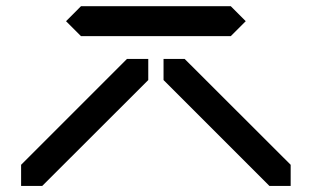

<svg xmlns="http://www.w3.org/2000/svg" viewBox="-20 -655 1017 626"><path d="M244.1 -634.8H732.4L781.2 -585.9L732.4 -537.1H244.1L195.3 -585.9ZM48.8 -117.7 394 -462.9H463.4V-394L117.7 -48.8H48.8ZM927.7 -48.8H858.4L513.2 -394V-462.9H582L927.7 -117.7Z"/></svg>

Font: BabelStone Centaurian
Style: Regular
Weight: 400
Designer: Andrew West
Foundry: BabelStone
Version: Version 1.01 November 6, 2013